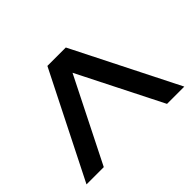

<svg xmlns="http://www.w3.org/2000/svg" viewBox="-119 -950 951 951"><g transform="rotate(-45 356.5 -474.0)"><path d="M578 -198H699L421 -750H292L14 -198H135L356 -638Z"/></g></svg>

Font: Oakes Bold
Style: Regular
Weight: 700
Designer: Samuel Oakes
Foundry: Samuel Oakes
Version: Version 1.003;PS 001.003;hotconv 1.0.88;makeotf.lib2.5.64775